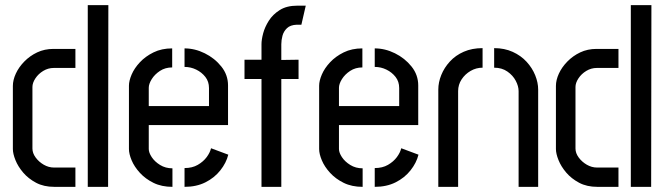

<svg xmlns="http://www.w3.org/2000/svg" viewBox="-20 -726 2591 746"><path d="M191 0Q150 0 120 -16Q90 -32 70 -55.5Q50 -79 40 -104Q30 -129 30 -147V-392Q30 -415 41.5 -440Q53 -465 74.5 -487Q96 -509 124.5 -522.5Q153 -536 188 -536H273V-462H189Q167 -462 148 -450.5Q129 -439 117.5 -421.5Q106 -404 106 -388V-149Q106 -131 118.5 -114Q131 -97 150 -86Q169 -75 190 -75H273V0ZM321 0V-706H401L400 0Z M650 0Q608 0 576.5 -15.5Q545 -31 523.5 -54.5Q502 -78 491.5 -103Q481 -128 481 -147V-393Q481 -412 491.5 -436.5Q502 -461 523.5 -484Q545 -507 576.5 -522.5Q608 -538 649 -538V-464Q622 -464 601.5 -450.5Q581 -437 569.5 -418.5Q558 -400 558 -385V-314H792V-384Q792 -409 778 -427Q764 -445 742.5 -455.5Q721 -466 697 -466V-538Q737 -538 775.5 -519Q814 -500 840 -467.5Q866 -435 866 -394V-240H558V-147Q558 -133 569.5 -115.5Q581 -98 602 -85Q623 -72 650 -72ZM697 0V-73Q727 -73 748.5 -85.5Q770 -98 783 -115.5Q796 -133 800 -150L867 -125Q859 -93 836 -64Q813 -35 778 -17.5Q743 0 697 0Z M996 0V-419H930V-494H996V-554Q996 -572 1002.5 -596.5Q1009 -621 1024.5 -645.5Q1040 -670 1067 -687Q1094 -704 1135 -704H1168L1151 -630H1133Q1108 -629 1095 -616.5Q1082 -604 1077.5 -587Q1073 -570 1073 -554V-493L1140 -494V-419H1073V0Z M1389 0Q1347 0 1315.5 -15.5Q1284 -31 1262.5 -54.5Q1241 -78 1230.5 -103Q1220 -128 1220 -147V-393Q1220 -412 1230.5 -436.5Q1241 -461 1262.5 -484Q1284 -507 1315.5 -522.5Q1347 -538 1388 -538V-464Q1361 -464 1340.5 -450.5Q1320 -437 1308.5 -418.5Q1297 -400 1297 -385V-314H1531V-384Q1531 -409 1517 -427Q1503 -445 1481.5 -455.5Q1460 -466 1436 -466V-538Q1476 -538 1514.5 -519Q1553 -500 1579 -467.5Q1605 -435 1605 -394V-240H1297V-147Q1297 -133 1308.5 -115.5Q1320 -98 1341 -85Q1362 -72 1389 -72ZM1436 0V-73Q1466 -73 1487.5 -85.5Q1509 -98 1522 -115.5Q1535 -133 1539 -150L1606 -125Q1598 -93 1575 -64Q1552 -35 1517 -17.5Q1482 0 1436 0Z M1683 -378Q1683 -406 1694.5 -434.5Q1706 -463 1728 -487Q1750 -511 1782 -525Q1814 -539 1855 -539V-463Q1830 -463 1808.5 -450.5Q1787 -438 1773.5 -417.5Q1760 -397 1760 -372V0H1683ZM1995 -372Q1995 -391 1984 -412Q1973 -433 1951.5 -448Q1930 -463 1900 -463V-539Q1940 -539 1972 -524.5Q2004 -510 2026 -486Q2048 -462 2059.5 -433.5Q2071 -405 2071 -378V0H1995Z M2301 0Q2260 0 2230 -16Q2200 -32 2180 -55.5Q2160 -79 2150 -104Q2140 -129 2140 -147V-392Q2140 -415 2151.5 -440Q2163 -465 2184.5 -487Q2206 -509 2234.5 -522.5Q2263 -536 2298 -536H2383V-462H2299Q2277 -462 2258 -450.5Q2239 -439 2227.5 -421.5Q2216 -404 2216 -388V-149Q2216 -131 2228.5 -114Q2241 -97 2260 -86Q2279 -75 2300 -75H2383V0ZM2431 0V-706H2511L2510 0Z"/></svg>

Font: Stick No Bills
Style: Regular
Weight: 400
Version: Version 2.000